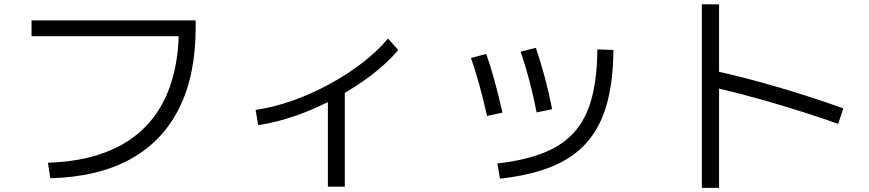

<svg xmlns="http://www.w3.org/2000/svg" viewBox="-20 -807 4040 893"><path d="M202.7 -50Q503.6 -60.1 657.8 -218.9Q811.9 -377.7 811.9 -678.7L850 -638.6H126.7V-712H890V-678.7Q890 -456.3 812.5 -302.2Q735 -148 584.7 -65.8Q434.3 16.3 214 22Z M1169 -295.7Q1251 -307.7 1338.2 -338.2Q1425.3 -368.7 1508.8 -413.7Q1592.3 -458.7 1663.5 -513.3Q1734.7 -568 1784.7 -627.7L1832.7 -574.3Q1779.7 -512.3 1703.7 -454.8Q1627.7 -397.3 1539.5 -350Q1451.3 -302.6 1359.3 -270.1Q1267.3 -237.6 1180.7 -225ZM1505 61.3V-397H1583.7V61.3Z M2293.3 -46.7Q2421.6 -61.4 2510.1 -96.9Q2598.6 -132.4 2653 -194.5Q2707.3 -256.7 2732.3 -350.9Q2757.3 -445 2758.3 -577.3L2833 -574.7Q2832 -428.3 2802.2 -322.2Q2772.3 -216 2709.5 -144.5Q2646.7 -73 2546.8 -32.3Q2447 8.3 2305.3 24ZM2245.3 -267.7Q2228.6 -342.3 2210 -410.2Q2191.3 -478 2170.6 -537.3L2241.4 -556.4Q2261.4 -500.4 2280 -432.2Q2298.7 -364 2317 -283.3ZM2476 -284Q2461.3 -358.7 2442.5 -430.7Q2423.6 -502.7 2401.3 -566.7L2472.4 -584.7Q2494.7 -519 2514.2 -446.2Q2533.7 -373.3 2548 -299.3Z M3878.3 -231Q3723.3 -285.6 3568.8 -330.3Q3414.3 -375 3277 -406L3296.3 -479.4Q3439 -448.4 3596 -402.4Q3753 -356.4 3902.4 -303ZM3244.3 66.7V-786.7H3324.4V66.7Z"/></svg>

Font: M PLUS 2 Thin
Style: Regular
Weight: 100
Designer: Coji Morishita
Foundry: UNDERFOREST DESIGN
Version: Version 1.001